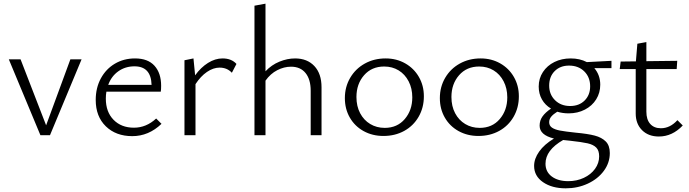

<svg xmlns="http://www.w3.org/2000/svg" viewBox="-20 -736 3748 1045"><path d="M424 -413 252 0H200L28 -413H92L231 -54L363 -413Z M859 -62Q789 5 700 5Q611 5 556 -48.5Q501 -102 501 -192Q501 -258 529 -309.5Q557 -361 605.5 -389.5Q654 -418 715 -418Q785 -418 821 -378Q857 -338 857 -269Q857 -248 855 -237H559Q556 -219 556 -199Q556 -127 598 -84Q640 -41 709 -41Q776 -41 830 -91ZM569 -274H805Q802 -375 712 -375Q662 -375 624 -348Q586 -321 569 -274Z M1267 -388 1242 -340Q1216 -368 1175 -368Q1141 -368 1106.5 -344.5Q1072 -321 1044 -278V0H984V-408L1033 -418L1042 -326Q1073 -369 1112 -393.5Q1151 -418 1191 -418Q1240 -418 1267 -388Z M1730 -261V0H1671V-242Q1671 -304 1643 -338.5Q1615 -373 1564 -373Q1526 -373 1489 -354Q1452 -335 1425 -297V0H1365V-705L1425 -716V-348Q1458 -383 1501 -400.5Q1544 -418 1586 -418Q1652 -418 1691 -376.5Q1730 -335 1730 -261Z M1857 -202Q1857 -263 1886 -312.5Q1915 -362 1965.5 -390Q2016 -418 2079 -418Q2138 -418 2185.5 -391Q2233 -364 2260 -317Q2287 -270 2287 -212Q2287 -150 2258.5 -100.5Q2230 -51 2180 -23.5Q2130 4 2067 4Q2007 4 1959 -22.5Q1911 -49 1884 -96Q1857 -143 1857 -202ZM2224 -206Q2224 -255 2204 -293.5Q2184 -332 2149.5 -353Q2115 -374 2071 -374Q2003 -374 1961.5 -326.5Q1920 -279 1920 -208Q1920 -158 1940 -120Q1960 -82 1995 -61Q2030 -40 2074 -40Q2142 -40 2183 -88Q2224 -136 2224 -206Z M2374 -202Q2374 -263 2403 -312.5Q2432 -362 2482.5 -390Q2533 -418 2596 -418Q2655 -418 2702.5 -391Q2750 -364 2777 -317Q2804 -270 2804 -212Q2804 -150 2775.5 -100.5Q2747 -51 2697 -23.5Q2647 4 2584 4Q2524 4 2476 -22.5Q2428 -49 2401 -96Q2374 -143 2374 -202ZM2741 -206Q2741 -255 2721 -293.5Q2701 -332 2666.5 -353Q2632 -374 2588 -374Q2520 -374 2478.5 -326.5Q2437 -279 2437 -208Q2437 -158 2457 -120Q2477 -82 2512 -61Q2547 -40 2591 -40Q2659 -40 2700 -88Q2741 -136 2741 -206Z M3308 -365H3215Q3247 -327 3247 -275Q3247 -231 3225 -195.5Q3203 -160 3163.5 -139.5Q3124 -119 3075 -119Q3042 -119 3013 -128Q2992 -115 2980.5 -101.5Q2969 -88 2969 -71Q2969 -52 2984 -41.5Q2999 -31 3027.5 -25.5Q3056 -20 3113 -14Q3179 -8 3217 2Q3255 12 3277 34Q3299 56 3299 97Q3299 150 3266.5 194Q3234 238 3179 263.5Q3124 289 3059 289Q2984 289 2935.5 255.5Q2887 222 2887 167Q2887 128 2914.5 89Q2942 50 2995 18Q2917 -1 2917 -52Q2917 -80 2932.5 -102Q2948 -124 2979 -145Q2947 -164 2929.5 -195Q2912 -226 2912 -265Q2912 -309 2935 -344Q2958 -379 2997.5 -398.5Q3037 -418 3086 -418Q3136 -418 3174 -398L3308 -405ZM3192 -266Q3192 -316 3160 -347.5Q3128 -379 3077 -379Q3029 -379 2999 -349Q2969 -319 2969 -270Q2969 -222 3001 -190.5Q3033 -159 3083 -159Q3132 -159 3162 -189Q3192 -219 3192 -266ZM3083 30Q3057 28 3045 26Q2949 81 2949 155Q2949 199 2983 224.5Q3017 250 3073 250Q3119 250 3157.5 232Q3196 214 3218.5 183Q3241 152 3241 115Q3241 83 3225 67Q3209 51 3178 44Q3147 37 3083 30Z M3696 -53Q3639 7 3566 7Q3509 7 3474.5 -27.5Q3440 -62 3440 -118V-360H3353L3358 -401L3441 -402L3449 -498L3498 -507V-403L3666 -405L3663 -360H3498V-128Q3498 -85 3519 -61.5Q3540 -38 3577 -38Q3627 -38 3667 -82Z"/></svg>

Font: Ysabeau Semilight
Style: Regular
Weight: 300
Designer: Christian Thalmann (Catharsis Fonts)
Version: Version 0.003